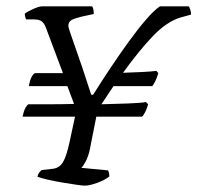

<svg xmlns="http://www.w3.org/2000/svg" viewBox="-20 -584 621 604"><path d="M247 0Q239 0 219 -3Q199 -6 175 -10Q151 -14 129.5 -19Q108 -24 98 -28Q99 -35 103 -40.5Q107 -46 111 -49L146 -53Q166 -55 177.5 -73Q189 -91 199 -138L216 -217H51Q55 -236 60.5 -245.5Q66 -255 70 -256Q97 -256 135.5 -256Q174 -256 213 -257L192 -313H71Q74 -332 79.5 -342Q85 -352 90 -354H178L124 -498Q119 -511 111 -517Q103 -523 85 -523H62Q61 -526 59.5 -530.5Q58 -535 58 -541Q65 -547 84 -555.5Q103 -564 112 -564H270Q275 -556 275 -540L238 -532Q217 -527 206 -521.5Q195 -516 195 -502Q195 -496 216 -437.5Q237 -379 267 -286H273Q298 -326 327 -369.5Q356 -413 385 -453Q414 -493 439.5 -522.5Q465 -552 483 -564H574Q576 -561 578.5 -554Q581 -547 581 -538L548 -529Q505 -516 462 -471.5Q419 -427 367 -355Q398 -356 427.5 -357.5Q457 -359 472 -361L478 -354Q473 -337 468 -327.5Q463 -318 459 -313H337L299 -256Q343 -257 383 -258.5Q423 -260 439 -263L446 -256Q441 -239 436 -230Q431 -221 427 -217H283L262 -111Q257 -90 249.5 -76Q242 -62 236 -56L320 -48Q321 -46 322.5 -41Q324 -36 324 -29Q309 -17 285 -8.5Q261 0 247 0Z"/></svg>

Font: Texturina 72pt 72pt Light
Style: Italic
Weight: 300
Italic angle: -11°
Designer: Guillermo Torres Carreño
Foundry: Omnibus-Type
Version: Version 1.002; ttfautohint (v1.8.3)